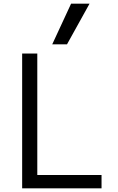

<svg xmlns="http://www.w3.org/2000/svg" viewBox="-20 -1020 640 1040"><path d="M100 0V-730H182V-72H530V0ZM343 -780H263L365 -1000H465Z"/></svg>

Font: M PLUS Code Latin 60
Style: Regular
Weight: 400
Width: 7
Monospace: yes
Designer: Coji Morishita
Foundry: UNDERFOREST DESIGN
Version: Version 1.005; ttfautohint (v1.8.3)